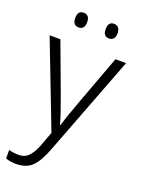

<svg xmlns="http://www.w3.org/2000/svg" viewBox="-176 -803 829 1121"><g transform="rotate(20 238.0 -242.5)"><path d="M106 -679Q106 -703 115 -714Q124 -725 143 -725Q180 -725 180 -679Q180 -657 170.5 -645.5Q161 -634 143 -634Q106 -634 106 -679ZM295 -679Q295 -725 331 -725Q349 -725 359 -713Q369 -701 369 -679Q369 -657 359 -645.5Q349 -634 331 -634Q295 -634 295 -679ZM7 230V177Q37 185 68 185Q105 185 128 162Q151 139 170 93L205 -1L0 -533H67L178 -234Q222 -115 236 -62H239Q257 -124 299 -236L409 -533H475L239 84Q208 167 172 203.5Q136 240 71 240Q40 240 7 230Z"/></g></svg>

Font: OpenSansMMV
Style: Light
Weight: 300
Foundry: Ascender Corporation
Version: Version 4.001